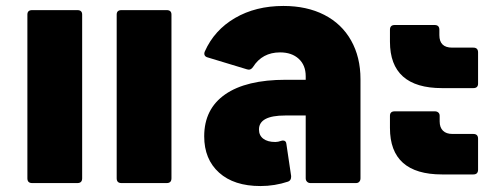

<svg xmlns="http://www.w3.org/2000/svg" viewBox="-20 -615 1671 645"><path d="M88 0Q72 0 72 -16V-566Q72 -581 88 -581H240Q256 -581 256 -566V-16Q256 0 240 0ZM388 0Q372 0 372 -16V-566Q372 -581 388 -581H540Q556 -581 556 -566V-16Q556 0 540 0Z M1191 -349V-16Q1191 -9 1187 -4.5Q1183 0 1176 0H1023Q1016 0 1011.5 -4.5Q1007 -9 1007 -16V-227H938Q850 -227 850 -180Q850 -160 864.5 -149Q879 -138 905 -138Q914 -138 925 -142L930 -143Q941 -143 942 -132L958 -24V-21Q958 -9 948 -5Q903 10 855 10Q766 10 716 -35Q666 -80 666 -157Q666 -249 736.5 -298Q807 -347 940 -347H1007V-359Q1007 -396 983.5 -417.5Q960 -439 921 -439Q861 -439 830 -390Q822 -378 810 -382L678 -422Q670 -424 667.5 -429.5Q665 -435 668 -442Q700 -514 769.5 -554.5Q839 -595 932 -595Q1011 -595 1069.5 -565Q1128 -535 1159.5 -479Q1191 -423 1191 -349Z M1465 -319Q1290 -319 1290 -475V-515Q1290 -531 1306 -531H1440Q1456 -531 1456 -515V-497Q1456 -455 1499 -455H1570Q1586 -455 1586 -439V-334Q1586 -319 1570 -319ZM1465 -29Q1290 -29 1290 -185V-226Q1290 -241 1306 -241H1441Q1448 -241 1452.5 -237Q1457 -233 1457 -226V-207Q1457 -187 1468 -176Q1479 -165 1500 -165H1570Q1586 -165 1586 -149V-45Q1586 -29 1570 -29Z"/></svg>

Font: LINE Seed Sans TH App ExtraBold
Style: Regular
Weight: 800
Designer: Dalton Maag Ltd | Thai characters by Cadson Demak Co.,Ltd.
Foundry: Dalton Maag Ltd
Version: Version 1.003